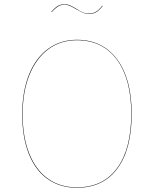

<svg xmlns="http://www.w3.org/2000/svg" viewBox="-20 -878 727 907"><path d="M602 -340Q602 -174 535 -82.5Q468 9 343 9Q264 9 205.5 -32Q147 -73 116 -151.5Q85 -230 85 -338Q85 -446 117 -525.5Q149 -605 207.5 -647.5Q266 -690 343 -690Q464 -690 533 -598Q602 -506 602 -340ZM87 -338Q87 -231 118 -153Q149 -75 206.5 -34Q264 7 343 7Q467 7 533.5 -84Q600 -175 600 -340Q600 -505 532 -596.5Q464 -688 343 -688Q266 -688 208.5 -645.5Q151 -603 119 -524Q87 -445 87 -338ZM339 -835Q322 -845 310 -850.5Q298 -856 286 -856Q268 -856 255 -848Q242 -840 224 -821L222 -822Q240 -842 253.5 -850Q267 -858 286 -858Q299 -858 310 -853Q321 -848 340 -837Q358 -825 371 -819.5Q384 -814 399 -814Q419 -814 433.5 -822.5Q448 -831 463 -851L465 -850Q449 -829 434.5 -820.5Q420 -812 399 -812Q385 -812 372.5 -817.5Q360 -823 339 -835Z"/></svg>

Font: FiraGO Two
Style: Regular
Weight: 100
Designer: bBox Type
Foundry: bBox Type GmbH
Version: Version 1.001